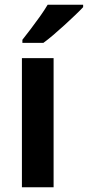

<svg xmlns="http://www.w3.org/2000/svg" viewBox="-20 -786 369 806"><path d="M205 0H72V-542H205ZM329 -756Q316 -742 295 -722Q274 -702 250 -680Q226 -658 203 -638.5Q180 -619 162 -606H74V-619Q89 -638 108.5 -663.5Q128 -689 147.5 -716.5Q167 -744 180 -766H329Z"/></svg>

Font: Noto Sans Display SemiBold
Style: Regular
Weight: 600
Designer: Monotype Design Team
Foundry: Monotype Imaging Inc.
Version: Version 2.003